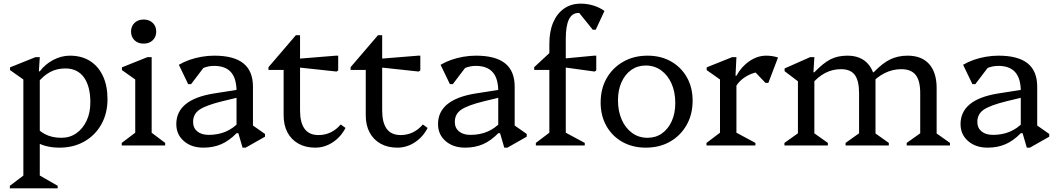

<svg xmlns="http://www.w3.org/2000/svg" viewBox="-20 -797 5791 1052"><path d="M306 12Q219 12 163 -29V-123Q185 -84 224.5 -63Q264 -42 316 -42Q363 -42 398.5 -67Q434 -92 454.5 -135.5Q475 -179 475 -236Q475 -325 439.5 -373.5Q404 -422 338 -422Q292 -422 255 -402.5Q218 -383 183 -340V-406H198Q228 -446 272.5 -469Q317 -492 363 -492Q427 -492 473 -463Q519 -434 544 -380.5Q569 -327 569 -254Q569 -176 535.5 -116Q502 -56 442.5 -22Q383 12 306 12ZM34 235V221L124 153L108 181V-395L151 -331L35 -413V-428L175 -484H198L193 -406H198V183L183 156L296 221V235Z M647 0V-14L737 -82L721 -54V-394L764 -331L648 -413V-428L788 -484H811V-52L796 -81L885 -14V0ZM767 -558Q736 -558 717 -576.5Q698 -595 698 -624Q698 -653 717 -671.5Q736 -690 767 -690Q798 -690 817 -671.5Q836 -653 836 -624Q836 -595 817 -576.5Q798 -558 767 -558Z M1309 12 1286 -67H1276V-297Q1276 -367 1245.5 -401.5Q1215 -436 1153 -436Q1121 -436 1091.5 -423.5Q1062 -411 1043 -389L1049 -469H1128L1027 -336H1011L960 -442Q987 -458 1018.5 -469Q1050 -480 1084.5 -486Q1119 -492 1154 -492Q1261 -492 1313.5 -450Q1366 -408 1366 -322V-81L1325 -138L1432 -63V-48L1326 12ZM1094 12Q1029 12 987.5 -24Q946 -60 946 -117Q946 -252 1153 -285L1313 -310V-270L1197 -242Q1108 -220 1073 -196Q1038 -172 1038 -129Q1038 -96 1061 -77Q1084 -58 1124 -58Q1226 -58 1291 -129V-67H1276Q1236 -26 1192.5 -7Q1149 12 1094 12Z M1707 12Q1654 12 1615 -10Q1576 -32 1555 -71.5Q1534 -111 1534 -166V-469L1577 -414H1451V-429L1601 -604H1624V-192Q1624 -125 1649 -91Q1674 -57 1725 -57Q1797 -57 1847 -115L1873 -96Q1848 -47 1803.5 -17.5Q1759 12 1707 12ZM1824 -405 1611 -428V-475L1821 -492H1833V-411Z M2157 12Q2104 12 2065 -10Q2026 -32 2005 -71.5Q1984 -111 1984 -166V-469L2027 -414H1901V-429L2051 -604H2074V-192Q2074 -125 2099 -91Q2124 -57 2175 -57Q2247 -57 2297 -115L2323 -96Q2298 -47 2253.5 -17.5Q2209 12 2157 12ZM2274 -405 2061 -428V-475L2271 -492H2283V-411Z M2743 12 2720 -67H2710V-297Q2710 -367 2679.5 -401.5Q2649 -436 2587 -436Q2555 -436 2525.5 -423.5Q2496 -411 2477 -389L2483 -469H2562L2461 -336H2445L2394 -442Q2421 -458 2452.5 -469Q2484 -480 2518.5 -486Q2553 -492 2588 -492Q2695 -492 2747.5 -450Q2800 -408 2800 -322V-81L2759 -138L2866 -63V-48L2760 12ZM2528 12Q2463 12 2421.5 -24Q2380 -60 2380 -117Q2380 -252 2587 -285L2747 -310V-270L2631 -242Q2542 -220 2507 -196Q2472 -172 2472 -129Q2472 -96 2495 -77Q2518 -58 2558 -58Q2660 -58 2725 -129V-67H2710Q2670 -26 2626.5 -7Q2583 12 2528 12Z M2916 0V-14L3006 -82L2990 -54V-449L3033 -414H2907V-429L2990 -506V-557Q2990 -625 3011 -674Q3032 -723 3070.5 -750Q3109 -777 3162 -777Q3197 -777 3230.5 -767Q3264 -757 3292 -737L3244 -634H3228L3132 -753H3214V-690Q3201 -710 3186 -718Q3171 -726 3149 -726Q3115 -726 3097.5 -691Q3080 -656 3080 -585V-52L3065 -78L3184 -14V0ZM3238 -405 3057 -430V-475L3235 -492H3247V-411Z M3518 12Q3446 12 3390 -19.5Q3334 -51 3302.5 -107Q3271 -163 3271 -235Q3271 -311 3304 -368.5Q3337 -426 3395 -459Q3453 -492 3528 -492Q3601 -492 3656.5 -460.5Q3712 -429 3743.5 -373.5Q3775 -318 3775 -245Q3775 -170 3742 -112Q3709 -54 3651.5 -21Q3594 12 3518 12ZM3528 -42Q3573 -42 3607 -66Q3641 -90 3660.5 -133Q3680 -176 3680 -232Q3680 -293 3659.5 -339Q3639 -385 3602.5 -411.5Q3566 -438 3518 -438Q3473 -438 3439 -414Q3405 -390 3385.5 -347Q3366 -304 3366 -248Q3366 -188 3386.5 -141.5Q3407 -95 3443.5 -68.5Q3480 -42 3528 -42Z M3851 0V-14L3941 -82L3925 -54V-394L3968 -331L3852 -413V-428L3992 -484H4015L4010 -382H4015V-52L4000 -78L4119 -14V0ZM4009 -318 4000 -382H4015Q4043 -433 4087 -462.5Q4131 -492 4178 -492Q4212 -492 4243 -482L4190 -343H4174L4089 -432L4170 -406Q4119 -406 4075.5 -382.5Q4032 -359 4009 -318Z M4948 0V-14L5038 -78L5022 -50V-287Q5022 -355 4997 -386.5Q4972 -418 4918 -418Q4871 -418 4827.5 -396.5Q4784 -375 4750 -335V-401H4767Q4815 -451 4857.5 -471.5Q4900 -492 4953 -492Q5030 -492 5071 -446Q5112 -400 5112 -314V-48L5096 -77L5185 -14V0ZM4278 0V-14L4368 -78L4352 -50V-396L4395 -319L4279 -407V-422L4419 -484H4442L4437 -401H4442V-48L4427 -77L4516 -14V0ZM4613 0V-14L4703 -78L4687 -50V-287Q4687 -355 4663.5 -386.5Q4640 -418 4588 -418Q4496 -418 4427 -335V-401H4442Q4491 -452 4530.5 -472Q4570 -492 4623 -492Q4697 -492 4737 -446Q4777 -400 4777 -314V-48L4761 -77L4850 -14V0ZM4724 -290V-376H4777V-290Z M5606 12 5583 -67H5573V-297Q5573 -367 5542.5 -401.5Q5512 -436 5450 -436Q5418 -436 5388.5 -423.5Q5359 -411 5340 -389L5346 -469H5425L5324 -336H5308L5257 -442Q5284 -458 5315.5 -469Q5347 -480 5381.5 -486Q5416 -492 5451 -492Q5558 -492 5610.5 -450Q5663 -408 5663 -322V-81L5622 -138L5729 -63V-48L5623 12ZM5391 12Q5326 12 5284.5 -24Q5243 -60 5243 -117Q5243 -252 5450 -285L5610 -310V-270L5494 -242Q5405 -220 5370 -196Q5335 -172 5335 -129Q5335 -96 5358 -77Q5381 -58 5421 -58Q5523 -58 5588 -129V-67H5573Q5533 -26 5489.5 -7Q5446 12 5391 12Z"/></svg>

Font: Platypi Light Light
Style: Regular
Weight: 300
Version: Version 1.200